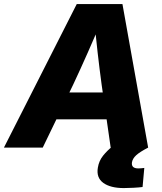

<svg xmlns="http://www.w3.org/2000/svg" viewBox="-56 -748 821 973"><path d="M-36.1 0 333 -727.5H564.5L694.8 0H504.9L459 -319.3Q448.2 -398.9 438.7 -482.4Q429.2 -565.9 420.4 -661.6H466.3Q426.3 -566.4 389.4 -482.9Q352.5 -399.4 314.9 -319.3L160.6 0ZM157.7 -143.1 180.2 -279.3H571.3L548.3 -143.1ZM571.8 205.1Q503.4 205.1 467.3 178.7Q431.2 152.3 439.9 101.6Q445.3 67.4 466.3 41Q487.3 14.6 518.1 -9.8L694.8 0Q652.3 22 634.3 38.6Q616.2 55.2 612.8 74.2Q610.4 89.8 618.4 97.7Q626.5 105.5 645.5 105.5Q652.8 105.5 660.6 104.7Q668.5 104 675.3 103L666.5 199.7Q648.4 202.1 620.4 203.6Q592.3 205.1 571.8 205.1Z"/></svg>

Font: Inter 28pt ExtraBold
Style: Italic
Weight: 800
Italic angle: -9.3988°
Designer: Rasmus Andersson
Foundry: rsms
Version: Version 4.001;git-66647c0bb